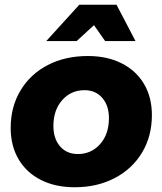

<svg xmlns="http://www.w3.org/2000/svg" viewBox="-20 -783 684 809"><path d="M620 -298Q620 -209 578.5 -140Q537 -71 463 -32.5Q389 6 295 6Q213 6 152 -25Q91 -56 58 -112.5Q25 -169 25 -244Q25 -333 66.5 -402Q108 -471 181.5 -509Q255 -547 350 -547Q432 -547 493 -516Q554 -485 587 -429Q620 -373 620 -298ZM205 -252Q205 -199 233 -166.5Q261 -134 308 -134Q365 -134 402 -176Q439 -218 439 -285Q439 -338 411 -370.5Q383 -403 336 -403Q279 -403 242 -361Q205 -319 205 -252ZM551 -610H423L376 -677L303 -610H175L314 -763H471Z"/></svg>

Font: Gontserrat
Style: Bold Italic
Weight: 700
Italic angle: -11.3°
Designer: Julieta Ulanovsky
Foundry: Julieta Ulanovsky
Version: Version 6.001